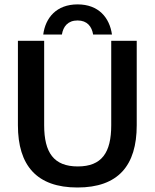

<svg xmlns="http://www.w3.org/2000/svg" viewBox="-20 -834 698 866"><path d="M259.2 -678.3C265 -714.2 285.8 -741.7 330 -741.7C373.3 -741.7 394.2 -714.2 400 -678.3H485C474.2 -754.2 425 -814.2 330 -814.2C235 -814.2 185 -754.2 175 -678.3ZM329.2 11.7C513.3 11.7 596.7 -87.5 596.7 -269.2V-650H481.7V-269.2C481.7 -145.8 439.2 -83.3 330.8 -83.3C222.5 -83.3 179.2 -145.8 179.2 -269.2V-650H60.8V-269.2C60.8 -87.5 145.8 11.7 329.2 11.7Z"/></svg>

Font: Familjen Grotesk Medium
Style: Regular
Weight: 500
Designer: Anders Wikstroem, Jonas Baeckman, Matilda Gysing, Kristian Moeller
Foundry: Familjen STHLM AB
Version: Version 2.000